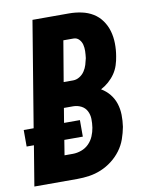

<svg xmlns="http://www.w3.org/2000/svg" viewBox="-86 -796 669 858"><g transform="rotate(-10 248.5 -367.5)"><path d="M0 0 30 -182H-3V-257H42L121 -735H287Q316 -735 344 -729Q372 -723 395 -709Q418 -695 434 -672.5Q450 -650 457.5 -623.5Q465 -597 465.5 -568Q466 -539 461 -510Q458 -490 451.5 -470Q445 -450 433 -432.5Q421 -415 404.5 -400.5Q388 -386 369 -376Q391 -363 407 -343.5Q423 -324 431 -299.5Q439 -275 439.5 -248Q440 -221 436 -194Q431 -167 421.5 -140Q412 -113 394.5 -89.5Q377 -66 353.5 -48Q330 -30 303.5 -19Q277 -8 249.5 -4Q222 0 195 0ZM210 -437H253Q268 -437 282 -445.5Q296 -454 305 -467.5Q314 -481 318.5 -496Q323 -511 326 -525Q328 -541 328.5 -556.5Q329 -572 325.5 -586Q322 -600 312 -610.5Q302 -621 287 -621H241ZM157 -114H195Q214 -114 233.5 -121Q253 -128 267.5 -142.5Q282 -157 290 -176Q298 -195 301 -214Q304 -234 303.5 -253.5Q303 -273 294.5 -289.5Q286 -306 269 -314.5Q252 -323 233 -323H191L180 -257H252V-182H168Z"/></g></svg>

Font: Iosevka SS04 Heavy
Style: Italic
Weight: 900
Italic angle: -9°
Monospace: yes
Designer: Belleve Invis
Foundry: Belleve Invis
Version: Version 19.0.0; ttfautohint (v1.8.4)